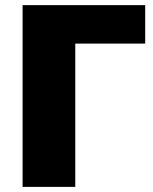

<svg xmlns="http://www.w3.org/2000/svg" viewBox="-20 -731 598 751"><path d="M68.4 0H274.4V-560.5H547.9V-710.9H68.4Z"/></svg>

Font: Roboto Flex
Style: Optical Size 14.0 Weight 1000 Grade 0.00 Width 100 Slant 0.00 Parametric Thick Stroke 96 Parametric Thin Stroke 79 Parametric Counter Width 468 Parametric Uppercase Height 712 Parametric Lowercase Height 514 Parametric Ascender Height 750 Parametric Descender Depth -203.00 Parametric Figure Height 738
Weight: 1000
Designer: Berlow after Robertson
Foundry: Google
Version: Version 3.000